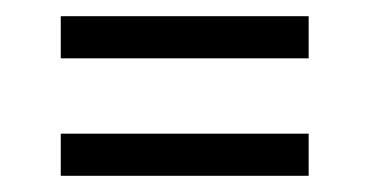

<svg xmlns="http://www.w3.org/2000/svg" viewBox="-20 -413 456 237"><path d="M55 -341V-393H361V-341ZM55 -196V-248H361V-196Z"/></svg>

Font: Bricolage Grotesque SemiCondensed ExtraLight
Style: Regular
Weight: 250
Width: 4
Designer: Mathieu Triay
Foundry: Atelier Triay
Version: Version 1.000;gftools[0.9.30]